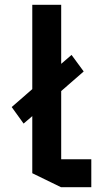

<svg xmlns="http://www.w3.org/2000/svg" viewBox="-20 -777 425 797"><path d="M78 -264 29 -332V-333L114 -407V-757H234V-512L277 -549L327 -481V-480L234 -399V-116H359V0H233L114 -58V-295Z"/></svg>

Font: Foldit Thin Medium
Style: Regular
Weight: 500
Version: Version 1.003